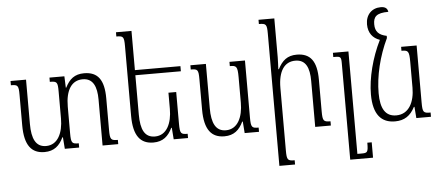

<svg xmlns="http://www.w3.org/2000/svg" viewBox="-60 -919 3009 1307"><g transform="rotate(-5 1444.0 -265.0)"><path d="M665 -102V-318C665 -444 623 -501 529 -501C464 -501 428 -470 400 -414H397L394 -492H292V-463C341 -463 346 -457 346 -392V-208C346 -111 310 -30 229 -30C159 -30 132 -88 132 -189V-492H26V-463C73 -463 79 -458 79 -392V-184C79 -47 127 10 215 10C281 10 318 -24 344 -79H348L354 0H452V-29C406 -29 399 -34 399 -103V-284C399 -398 441 -461 516 -461C587 -461 612 -402 612 -314V0H719V-29C672 -29 665 -35 665 -102Z M1143 -319H1090V-208C1090 -111 1054 -30 973 -30C903 -30 876 -85 876 -189V-457H1187V-492H876V-760H770V-731C817 -731 823 -726 823 -660V-184C823 -47 871 10 959 10C1025 10 1062 -24 1088 -79H1092L1098 0H1196V-29C1150 -29 1143 -34 1143 -103Z M1444 10C1510 10 1547 -24 1573 -79H1577L1583 0H1681V-29C1635 -29 1628 -34 1628 -103V-492H1522V-463C1566 -463 1575 -458 1575 -383V-208C1575 -111 1539 -30 1458 -30C1388 -30 1361 -88 1361 -189V-492H1255V-463C1302 -463 1308 -458 1308 -392V-184C1308 -47 1356 10 1444 10Z M2172 -29C2125 -29 2118 -35 2118 -102V-318C2118 -444 2076 -501 1982 -501C1918 -501 1882 -470 1853 -413H1849C1850 -440 1852 -467 1852 -494V-760H1744V-731C1793 -731 1799 -725 1799 -660V243H1906V214C1859 214 1852 209 1852 142V-285C1852 -399 1894 -461 1969 -461C2040 -461 2065 -405 2065 -314V0H2172Z M2439 138H2409C2409 204 2404 208 2363 208H2335V-492H2229V-463H2241C2278 -463 2283 -458 2283 -418V243H2439Z M2610 10C2675 10 2716 -19 2746 -77H2750L2756 0H2856V-29C2807 -29 2801 -34 2801 -103V-492H2695V-465C2740 -465 2748 -460 2748 -385V-208C2748 -113 2710 -30 2622 -30C2548 -30 2515 -85 2515 -191C2515 -307 2547 -441 2604 -560V-575C2551 -586 2526 -610 2526 -661C2526 -711 2546 -737 2629 -737C2626 -759 2613 -773 2580 -773C2519 -773 2477 -730 2477 -665C2477 -605 2508 -568 2555 -552C2497 -435 2462 -298 2462 -187C2462 -49 2517 10 2610 10Z"/></g></svg>

Font: Noto Serif Armenian Condensed Light
Style: Regular
Weight: 300
Width: 3
Designer: Monotype Design Team
Foundry: Monotype Imaging Inc.
Version: Version 2.008